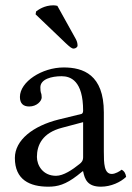

<svg xmlns="http://www.w3.org/2000/svg" viewBox="-20 -693 497 723"><path d="M293 -48C299 -17 310 10 360 10C398 10 434 -7 455 -27C453 -39 449 -48 438 -54C431 -48 414 -38 401 -38C372 -38 371 -77 371 -123V-270C371 -412 293 -439 220 -439C138 -439 55 -385 55 -328C55 -304 67 -292 90 -292C119 -292 137 -313 137 -326C137 -333 136 -340 134 -344C133 -347 132 -353 132 -364C132 -395 174 -406 212 -406C246 -406 293 -389 293 -276C293 -269 290 -265 287 -264L201 -243C105 -219 36 -166 36 -98C36 -16 92 10 162 10C197 10 227 2 271 -32L291 -48ZM293 -233V-101C293 -88 287 -81 279 -75C253 -54 219 -31 191 -31C141 -31 119 -71 119 -102C119 -147 140 -193 214 -212ZM196 -671C192 -672 186 -673 181 -673C147 -673 124 -656 116 -650L114 -639L228 -530C244 -515 251 -510 257 -510C265 -510 272 -516 272 -521C272 -528 271 -535 266 -545Z"/></svg>

Font: Libertinus Serif
Style: Regular
Weight: 400
Designer: Philipp H. Poll, Khaled Hosny
Foundry: Caleb Maclennan
Version: Version 7.050;RELEASE